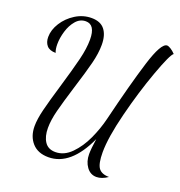

<svg xmlns="http://www.w3.org/2000/svg" viewBox="-144 -843 1000 1064"><g transform="rotate(20 355.5 -310.5)"><path d="M460 -7Q460 -38 469 -98Q384 87 253 87Q191 87 157 49Q123 11 123 -49Q123 -90 137.5 -148.5Q152 -207 182 -307Q215 -418 231.5 -485Q248 -552 248 -604Q248 -692 192 -692Q158 -692 134 -664Q110 -636 98 -595.5Q86 -555 86 -519Q86 -489 94 -470Q58 -470 41.5 -489Q25 -508 25 -539Q25 -581 51.5 -623Q78 -665 122 -692.5Q166 -720 216 -720Q269 -720 294 -688Q319 -656 319 -599Q319 -549 303.5 -488Q288 -427 256 -325Q226 -228 211 -169.5Q196 -111 196 -65Q196 -15 216.5 16Q237 47 280 47Q331 47 373 4.5Q415 -38 443.5 -100Q472 -162 487 -224Q541 -446 583.5 -583Q626 -720 661 -720Q669 -720 683 -711.5Q697 -703 711 -688Q693 -676 647 -549.5Q601 -423 564 -276Q527 -129 527 -42Q527 25 545 50Q563 75 607 75Q572 99 541 99Q505 99 482.5 68Q460 37 460 -7Z"/></g></svg>

Font: Dancing Script
Style: Regular
Weight: 400
Designer: Pablo Impallari
Foundry: Pablo Impallari
Version: Version 2.000